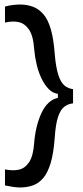

<svg xmlns="http://www.w3.org/2000/svg" viewBox="-20 -702 368 849"><path d="M303 -245Q282 -243 265 -230.5Q248 -218 237 -186Q226 -154 222 -93Q217 -24 204 19Q191 62 171 85.5Q151 109 125 118Q99 127 68 127Q56 127 38.5 124.5Q21 122 2 118V47Q35 54 62.5 48.5Q90 43 108.5 15.5Q127 -12 131 -69Q134 -108 142.5 -142Q151 -176 164 -203.5Q177 -231 195.5 -248Q214 -265 236 -269V-287Q213 -290 195 -308.5Q177 -327 163.5 -355Q150 -383 142 -417Q134 -451 131 -486Q127 -544 108 -571.5Q89 -599 61.5 -604.5Q34 -610 2 -602V-673Q20 -678 37.5 -680Q55 -682 68 -682Q99 -682 125 -672.5Q151 -663 171.5 -639.5Q192 -616 204.5 -573.5Q217 -531 222 -464Q227 -404 238 -370.5Q249 -337 265.5 -323.5Q282 -310 303 -308Z"/></svg>

Font: Bricolage Grotesque 36pt
Style: Regular
Weight: 400
Designer: Mathieu Triay
Foundry: Atelier Triay
Version: Version 1.001;gftools[0.9.33.dev8+g029e19f]